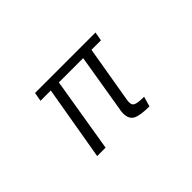

<svg xmlns="http://www.w3.org/2000/svg" viewBox="-72 -801 1145 1145"><g transform="rotate(-45 500.0 -228.5)"><path d="M541 -40Q541 -58 546 -80L606 -442H401L323 30H252L333 -442H246L256 -498H766L756 -442H676L617 -95Q616 -88 614.5 -80Q613 -72 613 -66Q613 -49 618 -40.5Q623 -32 641.5 -27Q660 -22 700 -22L682 41Q605 41 573 24.5Q541 8 541 -40Z"/></g></svg>

Font: LINE Seed JP_TTF Regular
Style: Regular
Weight: 400
Designer: LINE & Fontrix & Fontworks
Version: Version 1.002